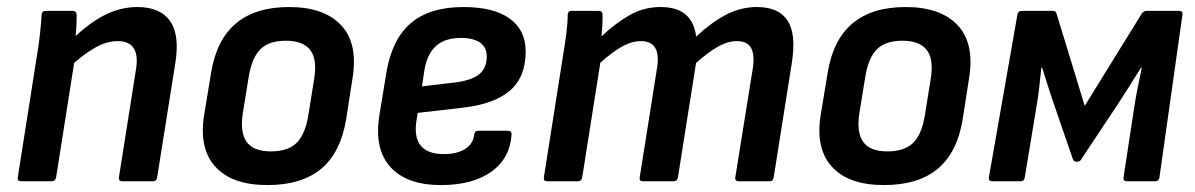

<svg xmlns="http://www.w3.org/2000/svg" viewBox="-20 -523 3448 554"><path d="M333.3 0Q321.7 0 323.1 -11.1L372.3 -322.4Q385.8 -404.4 319.4 -404.4Q288.1 -404.4 254.7 -385.6Q221.2 -366.9 176.8 -326.3L182.2 -403.4Q230.3 -452.1 277.9 -477.4Q325.5 -502.7 376.5 -502.7Q442.5 -502.7 471 -461.8Q499.4 -420.9 485.4 -337.9L433.4 -11.1Q431.7 0 422 0ZM41.4 0Q29.3 0 31.3 -11.1L87.3 -367.1Q92.3 -396.5 95.6 -427.4Q99 -458.4 100 -479.9Q100.7 -491.7 112.4 -491.7H189.4Q200.2 -491.7 201.2 -480.5Q201.5 -465.1 199.9 -439.5Q198.3 -413.9 195.6 -393.9L197.1 -361.2L141.9 -11.1Q139.5 0 130.1 0Z M751.5 11Q649.6 11 601.5 -41.8Q553.3 -94.7 569.1 -191.8L589.3 -314.1Q620.3 -502.7 814.1 -502.7Q914.5 -502.7 963.7 -450.8Q1013 -398.9 997.6 -300.1L979 -180.2Q963.3 -83.3 906.9 -36.1Q850.5 11 751.5 11ZM761.7 -86.2Q810.4 -86.2 835.5 -110.4Q860.5 -134.6 869.5 -189.7L886.3 -293.8Q895.9 -351.8 875.2 -378.6Q854.5 -405.5 804.7 -405.5Q756.4 -405.5 731.6 -381.1Q706.8 -356.7 697.8 -302.2L680.7 -196.9Q672.1 -141.5 691.5 -113.8Q711 -86.2 761.7 -86.2Z M1252.3 11Q1153.4 11 1106.2 -41.4Q1059 -93.8 1074.8 -190.9L1095 -314.4Q1111.3 -410.4 1165.8 -456.5Q1220.2 -502.7 1317.3 -502.7Q1404.8 -502.7 1450.8 -469.3Q1496.8 -435.9 1496.8 -374.8Q1496.8 -300.6 1451.4 -261.5Q1406 -222.5 1314.3 -212.1L1185.2 -197.3L1181.3 -172.7Q1174.6 -125.2 1194.8 -101.8Q1215 -78.4 1260.4 -78.4Q1298.4 -78.4 1321.7 -92.9Q1345.1 -107.3 1348.1 -133.9Q1349.4 -145.7 1359.8 -145.7H1445.7Q1456.8 -145.7 1456.1 -134.6Q1451.3 -65.4 1397.2 -27.2Q1343.2 11 1252.3 11ZM1197.6 -273.7 1296.9 -285.5Q1343 -292.1 1363.8 -309.7Q1384.5 -327.4 1384.5 -360.6Q1384.5 -386.3 1365.5 -399.9Q1346.5 -413.5 1309.6 -413.5Q1263.2 -413.5 1237.5 -389.8Q1211.8 -366.1 1204.2 -318.4Z M1559.4 0Q1547.3 0 1549.3 -11.1L1605.3 -367.1Q1610.3 -397.1 1614.1 -426.8Q1618 -456.4 1618 -480.5Q1618.7 -491.7 1629.1 -491.7H1707.4Q1718.2 -491.7 1718.5 -481.1Q1718.9 -466.6 1718.1 -451.2Q1717.3 -435.7 1715.6 -418.2Q1757.5 -457.4 1798 -480Q1838.5 -502.7 1885.6 -502.7Q1933 -502.7 1958.3 -481.1Q1983.6 -459.5 1988.7 -417.4Q2031.5 -457.6 2074.2 -480.1Q2116.8 -502.7 2163.9 -502.7Q2226.9 -502.7 2252.5 -463.5Q2278 -424.4 2264.7 -341.1L2212.4 -11.1Q2210.4 0 2200.6 0H2111.9Q2099.7 0 2101.7 -11.8L2151.9 -324.1Q2158.2 -364.3 2147.3 -384.3Q2136.5 -404.4 2105.8 -404.4Q2080.2 -404.4 2051.7 -388.4Q2023.2 -372.3 1988.4 -341.4L1936.1 -11.1Q1934.1 0 1924 0H1835.3Q1823.8 0 1825.8 -11.1L1875.4 -324.1Q1882.3 -364.3 1870.8 -384.3Q1859.3 -404.4 1829.3 -404.4Q1803.3 -404.4 1775.7 -389.2Q1748 -374 1712.2 -342.1L1659.9 -11.1Q1657.9 0 1648.1 0Z M2530.5 11Q2428.6 11 2380.5 -41.8Q2332.3 -94.7 2348.1 -191.8L2368.3 -314.1Q2399.3 -502.7 2593.1 -502.7Q2693.5 -502.7 2742.7 -450.8Q2792 -398.9 2776.6 -300.1L2758 -180.2Q2742.3 -83.3 2685.9 -36.1Q2629.5 11 2530.5 11ZM2540.7 -86.2Q2589.4 -86.2 2614.5 -110.4Q2639.5 -134.6 2648.5 -189.7L2665.3 -293.8Q2674.9 -351.8 2654.2 -378.6Q2633.5 -405.5 2583.7 -405.5Q2535.4 -405.5 2510.6 -381.1Q2485.8 -356.7 2476.8 -302.2L2459.7 -196.9Q2451.1 -141.5 2470.5 -113.8Q2490 -86.2 2540.7 -86.2Z M2842.7 0Q2831.9 0 2833.3 -11.1L2915.6 -480.5Q2917.3 -491.7 2929.1 -491.7H3017.5Q3026.3 -491.7 3028.7 -483.2L3109.9 -217.6L3274.1 -483.2Q3280.1 -491.7 3288.6 -491.7H3382.3Q3393.5 -491.7 3391.8 -480.5L3325.5 -11.1Q3323.8 0 3313 0H3231.3Q3220.5 0 3221.8 -10.8L3253 -215.2Q3257 -241.5 3262.9 -271.1Q3268.8 -300.7 3274.5 -327.5H3272.1Q3256.8 -302.4 3240.3 -276.8Q3223.9 -251.1 3209.2 -228.1L3099.5 -62.8Q3096.1 -56.3 3086.6 -56.3Q3083.5 -56.3 3080.8 -57.5Q3078 -58.7 3076 -62.8L3018.2 -230.7Q3010.8 -253.3 3002.4 -278.7Q2994 -304.1 2987 -327.5H2984.7Q2981.7 -301.1 2978.8 -272.8Q2975.9 -244.6 2970.9 -216.8L2936.9 -11.1Q2935.2 0 2925 0Z"/></svg>

Font: Sofia Sans Semi Condensed
Style: Italic
Weight: 400
Italic angle: -9°
Designer: Botio Nikoltchev, Ani Petrova
Foundry: lettersoup
Version: Version 4.101